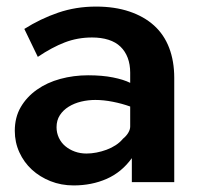

<svg xmlns="http://www.w3.org/2000/svg" viewBox="-20 -554 605 584"><path d="M381 0V-73Q350 -30 304.5 -10Q259 10 204 10Q166 10 133.5 -3Q101 -16 77 -38Q53 -60 39 -90.5Q25 -121 25 -156Q25 -197 43 -228Q61 -259 92 -281Q123 -303 163.5 -314Q204 -325 248 -325Q291 -325 323.5 -318.5Q356 -312 376 -302V-333Q376 -358 368.5 -378Q361 -398 346.5 -412Q332 -426 310 -433Q288 -440 260 -440Q216 -440 177 -425Q138 -410 95 -381L54 -466Q103 -497 157 -515.5Q211 -534 272 -534Q329 -534 373.5 -519Q418 -504 448.5 -476.5Q479 -449 494.5 -408.5Q510 -368 510 -317V0ZM354 -132Q364 -140 370 -150Q376 -160 376 -169V-230Q351 -239 323 -244.5Q295 -250 270 -250Q248 -250 227 -245Q206 -240 189 -229.5Q172 -219 162 -203.5Q152 -188 152 -167Q152 -150 159 -135Q166 -120 178.5 -109.5Q191 -99 207.5 -93Q224 -87 243 -87Q258 -87 273.5 -90Q289 -93 304 -98.5Q319 -104 332 -112.5Q345 -121 354 -132Z"/></svg>

Font: Rising Sun
Style: Bold
Weight: 700
Designer: Matt McInerney, Pablo Impallari, Rodrigo Fuenzalida (Raleway font), Stephen Hutchings (Greek), Cristiano Sobral (main ch
Foundry: The Rising Sun Project Authors
Version: Version 4.327; ttfautohint (v1.8.4.7-5d5b-dirty)